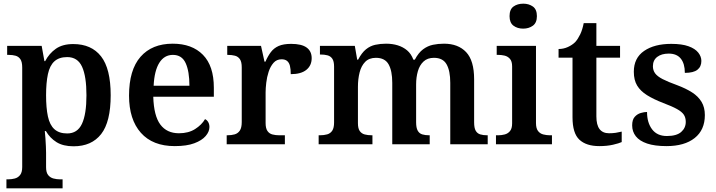

<svg xmlns="http://www.w3.org/2000/svg" viewBox="-20 -786 3902 1046"><path d="M15 240V191H25Q43 191 60.5 186.5Q78 182 89.5 167.5Q101 153 101 124V-418Q101 -449 91 -463.5Q81 -478 64.5 -482.5Q48 -487 28 -487H19V-536H207L222 -453H226Q248 -495 284.5 -520.5Q321 -546 379 -546Q478 -546 530.5 -479Q583 -412 583 -267Q583 -122 531 -55.5Q479 11 381 11Q324 11 288 -11.5Q252 -34 230 -72H224Q226 -56 227.5 -33Q229 -10 230 11Q231 32 231 46V125Q231 154 242.5 168Q254 182 271.5 186.5Q289 191 306 191H321V240ZM346 -59Q402 -59 426.5 -111.5Q451 -164 451 -267Q451 -370 427 -422.5Q403 -475 346 -475Q302 -475 276.5 -452Q251 -429 241 -382Q231 -335 231 -267Q231 -198 241 -151.5Q251 -105 276.5 -82Q302 -59 346 -59Z M932 10Q812 10 747.5 -62.5Q683 -135 683 -265Q683 -405 745.5 -476.5Q808 -548 921 -548Q1026 -548 1085.5 -487.5Q1145 -427 1145 -308V-259H815Q818 -155 853.5 -107.5Q889 -60 955 -60Q1007 -60 1043 -83Q1079 -106 1097 -137Q1108 -132 1114.5 -120.5Q1121 -109 1121 -94Q1121 -69 1100.5 -45Q1080 -21 1038.5 -5.5Q997 10 932 10ZM1012 -319Q1012 -397 991.5 -442Q971 -487 922 -487Q875 -487 848 -444Q821 -401 817 -319Z M1215 0V-49H1218Q1241 -49 1258.5 -54Q1276 -59 1286.5 -74.5Q1297 -90 1297 -121V-419Q1297 -449 1287 -463.5Q1277 -478 1260 -482.5Q1243 -487 1221 -487H1218V-536H1402L1421 -450H1426Q1439 -480 1455.5 -502Q1472 -524 1498 -535.5Q1524 -547 1566 -547Q1623 -547 1650.5 -527Q1678 -507 1678 -469Q1678 -429 1649 -405.5Q1620 -382 1564 -382Q1564 -410 1559.5 -427.5Q1555 -445 1544 -454Q1533 -463 1514 -463Q1487 -463 1470 -443.5Q1453 -424 1443.5 -395Q1434 -366 1430.5 -335Q1427 -304 1427 -283V-116Q1427 -87 1437 -72.5Q1447 -58 1464 -53.5Q1481 -49 1501 -49H1532V0Z M1716 0V-49H1722Q1745 -49 1762.5 -54Q1780 -59 1790 -74Q1800 -89 1800 -119V-423Q1800 -452 1790.5 -466Q1781 -480 1764.5 -484.5Q1748 -489 1726 -489H1723V-536H1913L1926 -461H1931Q1951 -499 1974 -517.5Q1997 -536 2024.5 -542Q2052 -548 2083 -548Q2118 -548 2147 -539Q2176 -530 2198 -511.5Q2220 -493 2232 -461H2240Q2260 -499 2285 -517.5Q2310 -536 2338.5 -542Q2367 -548 2399 -548Q2476 -548 2519.5 -502Q2563 -456 2563 -354V-120Q2563 -89 2571.5 -74Q2580 -59 2596 -54Q2612 -49 2634 -49H2637V0H2433V-335Q2433 -400 2413 -435.5Q2393 -471 2344 -471Q2309 -471 2287.5 -451Q2266 -431 2256.5 -398Q2247 -365 2247 -326V-120Q2247 -90 2255.5 -74.5Q2264 -59 2280 -54Q2296 -49 2318 -49H2321V0H2117V-335Q2117 -400 2097 -435.5Q2077 -471 2028 -471Q1991 -471 1969.5 -449Q1948 -427 1939 -391Q1930 -355 1930 -313V-115Q1930 -86 1940 -72Q1950 -58 1967 -53.5Q1984 -49 2006 -49H2009V0Z M2682 0V-49H2695Q2712 -49 2729.5 -53.5Q2747 -58 2758.5 -72Q2770 -86 2770 -114V-424Q2770 -452 2758 -465.5Q2746 -479 2729 -483Q2712 -487 2695 -487H2686V-536H2900V-116Q2900 -87 2911 -72.5Q2922 -58 2940 -53.5Q2958 -49 2975 -49H2987V0ZM2830 -630Q2799 -630 2777.5 -646Q2756 -662 2756 -698Q2756 -735 2777.5 -750.5Q2799 -766 2831 -766Q2861 -766 2883 -750.5Q2905 -735 2905 -698Q2905 -662 2883 -646Q2861 -630 2830 -630Z M3245 10Q3174 10 3136.5 -25Q3099 -60 3099 -147V-472H3023V-519Q3050 -519 3074 -530Q3098 -541 3114 -557Q3129 -574 3141 -599Q3153 -624 3160 -660H3229V-536H3358V-472H3229V-152Q3229 -105 3246.5 -82.5Q3264 -60 3298 -60Q3318 -60 3334.5 -62.5Q3351 -65 3367 -69V-12Q3352 -5 3319.5 2.5Q3287 10 3245 10Z M3611 10Q3547 10 3505.5 -4Q3464 -18 3444 -43.5Q3424 -69 3424 -103Q3424 -134 3438 -149.5Q3452 -165 3471 -170.5Q3490 -176 3505 -176Q3505 -118 3532.5 -81.5Q3560 -45 3613 -45Q3666 -45 3691 -67Q3716 -89 3716 -122Q3716 -145 3705.5 -161Q3695 -177 3668 -192Q3641 -207 3593 -225Q3541 -245 3505 -267.5Q3469 -290 3451 -320Q3433 -350 3433 -395Q3433 -470 3489 -508.5Q3545 -547 3637 -547Q3695 -547 3731 -534Q3767 -521 3784 -499.5Q3801 -478 3801 -454Q3801 -423 3779.5 -406Q3758 -389 3711 -389Q3711 -439 3689 -466.5Q3667 -494 3623 -494Q3584 -494 3560.5 -476Q3537 -458 3537 -425Q3537 -403 3549 -386.5Q3561 -370 3590 -355Q3619 -340 3669 -322Q3717 -304 3750.5 -282.5Q3784 -261 3802 -231Q3820 -201 3820 -159Q3820 -78 3764.5 -34Q3709 10 3611 10Z"/></svg>

Font: Noto Serif Armenian SemiBold
Style: Regular
Weight: 600
Version: Version 2.007